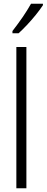

<svg xmlns="http://www.w3.org/2000/svg" viewBox="-20 -1013 251 1033"><path d="M122 0H68V-760H122ZM211 -985Q196 -962 173 -933.5Q150 -905 125 -878.5Q100 -852 80 -834H47V-846Q78 -886 102 -921Q126 -956 147 -993H211Z"/></svg>

Font: Noto Sans Ethiopic ExtraCondensed Light
Style: Regular
Weight: 300
Width: 2
Designer: Monotype Design Team
Foundry: Monotype Imaging Inc.
Version: Version 2.102; ttfautohint (v1.8.4.7-5d5b)